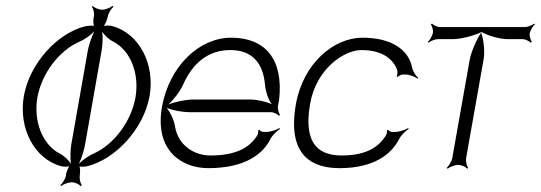

<svg xmlns="http://www.w3.org/2000/svg" viewBox="-20 -560 1836 652"><path d="M248 -4C257 -23 266 -51 269 -70L325 -388C328 -406 330 -433 327 -452C336 -439 351 -425 366 -418C424 -387 454 -309 440 -229C426 -149 368 -70 299 -39C282 -32 261 -17 248 -4ZM61 -234C42 -124 97 -21 186 4C193 6 206 7 215 5C210 13 205 26 204 34V36C202 47 192 63 185 69L187 72C194 66 212 59 224 59C235 59 249 66 254 72L258 69C253 63 249 47 251 36V34C252 26 253 13 250 5C258 7 271 6 278 4C374 -21 468 -123 488 -234C507 -343 452 -446 363 -471C356 -473 342 -474 333 -472C338 -480 344 -493 345 -501L346 -504C348 -515 358 -531 365 -537L362 -540C355 -534 338 -527 327 -527C315 -527 300 -534 295 -540L292 -537C297 -531 301 -515 299 -504L298 -501C297 -494 296 -480 299 -472C290 -474 277 -472 270 -471C174 -447 81 -345 61 -234ZM107 -229C121 -309 180 -388 249 -418C266 -425 287 -440 300 -453C291 -434 281 -406 278 -387L222 -69C219 -51 218 -23 221 -4C212 -17 197 -32 182 -39C124 -69 93 -149 107 -229Z M552 -205C570 -222 592 -250 602 -273C635 -347 688 -390 762 -390C838 -390 874 -344 880 -271C882 -249 891 -222 903 -206C884 -215 853 -222 830 -222H636C612 -222 576 -215 552 -205ZM530 -197C504 -47 599 11 687 11C813 11 873 -37 899 -89C906 -102 921 -116 931 -122L929 -125C919 -119 898 -112 885 -112H874C870 -112 862 -116 861 -119L857 -118C858 -114 856 -103 853 -99C835 -72 800 -32 695 -32C640 -32 585 -65 574 -132C571 -153 558 -179 546 -194C566 -185 601 -179 624 -179H900C910 -179 923 -172 927 -167L931 -170C927 -175 922 -190 924 -201L928 -222C943 -361 879 -432 765 -432C657 -432 555 -336 530 -197Z M985 -207C953 -27 1045 11 1133 11C1251 11 1310 -37 1336 -89C1343 -102 1358 -116 1368 -122L1366 -125C1356 -119 1335 -112 1322 -112H1311C1307 -112 1299 -116 1298 -119L1294 -118C1295 -114 1293 -103 1290 -99C1272 -72 1238 -32 1141 -32C1070 -32 1008 -63 1033 -207C1054 -328 1150 -390 1207 -390C1287 -390 1318 -352 1329 -322C1330 -317 1330 -304 1327 -300L1331 -299C1334 -302 1342 -307 1348 -307H1356C1371 -307 1390 -299 1398 -293L1400 -296C1392 -302 1382 -318 1379 -332C1368 -389 1312 -432 1211 -432C1114 -432 1010 -346 985 -207Z M1433 -418 1435 -415C1441 -420 1457 -427 1467 -427H1517C1544 -427 1588 -438 1615 -451C1615 -452 1614 -451 1614 -452C1615 -452 1615 -451 1616 -451C1617 -451 1616 -452 1617 -452C1617 -451 1616 -452 1616 -451C1639 -438 1678 -427 1705 -427H1755C1764 -427 1778 -420 1782 -415L1786 -418C1782 -423 1777 -438 1779 -448C1781 -457 1790 -472 1796 -477L1794 -480C1788 -475 1772 -468 1763 -468H1475C1465 -468 1451 -475 1447 -480L1443 -477C1447 -472 1452 -457 1450 -448C1448 -438 1439 -423 1433 -418ZM1614 -449C1614 -450 1616 -450 1616 -451H1615ZM1497 10 1500 13C1507 7 1524 0 1536 0C1547 0 1562 7 1567 13L1570 10C1565 4 1561 -12 1563 -24L1622 -357C1627 -383 1623 -424 1614 -449C1597 -424 1580 -383 1575 -357L1516 -24C1514 -12 1504 4 1497 10Z"/></svg>

Font: Armata Saber
Style: RgIta
Weight: 400
Designer: Jasper
Foundry: Cannot Into Space Fonts
Version: Version 0.970